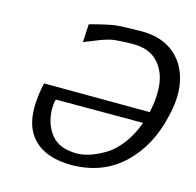

<svg xmlns="http://www.w3.org/2000/svg" viewBox="-106 -820 971 950"><g transform="rotate(15 379.5 -345.5)"><path d="M105 -336 647 -334Q666 -421 656 -488Q645 -556 601.5 -597Q558 -638 483 -638Q450 -638 426 -636.5Q402 -635 386.5 -633.5Q371 -632 351 -626Q331 -620 321.5 -616.5Q312 -613 283.5 -601.5Q255 -590 238 -583L243 -676Q338 -701 373 -705Q408 -709 509 -710Q613 -709 677.5 -652.5Q742 -596 756 -497Q765 -428 744 -341Q707 -177 601.5 -79Q496 19 337 19Q156 17 105 -112Q74 -195 105 -336ZM184 -274Q176 -268 176 -220Q178 -146 219.5 -94.5Q261 -43 350 -43Q381 -43 416.5 -54.5Q452 -66 492.5 -90Q533 -114 569.5 -162Q606 -210 629 -274Z"/></g></svg>

Font: Coval
Style: Book Italic
Weight: 350
Foundry: Context Ltd
Version: Version 001.000